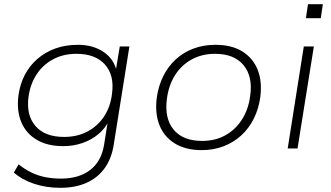

<svg xmlns="http://www.w3.org/2000/svg" viewBox="-20 -709 1582 917"><path d="M268 188Q201 188 143.5 169Q86 150 46 115L69 76Q99 100 130 115Q161 130 196 137Q231 144 271 144Q357 144 410.5 103Q464 62 477 -17L496 -136H502Q483 -96 450 -68.5Q417 -41 374 -26Q331 -11 282 -11Q207 -11 156 -41Q105 -71 82 -125Q59 -179 68 -252Q75 -306 98 -350.5Q121 -395 158.5 -427.5Q196 -460 244.5 -477.5Q293 -495 352 -495Q424 -495 474.5 -461Q525 -427 538 -366H532L552 -487H598L524 -23Q514 47 480 94Q446 141 392.5 164.5Q339 188 268 188ZM286 -55Q349 -55 398 -81Q447 -107 477.5 -153.5Q508 -200 515 -262Q527 -349 481.5 -400.5Q436 -452 345 -452Q282 -452 233 -425.5Q184 -399 154 -352.5Q124 -306 116 -245Q105 -158 150 -106.5Q195 -55 286 -55Z M943 8Q867 8 815.5 -23.5Q764 -55 741.5 -111.5Q719 -168 729 -244Q737 -300 760 -346Q783 -392 819.5 -425.5Q856 -459 904 -477Q952 -495 1009 -495Q1086 -495 1137 -463.5Q1188 -432 1210.5 -376Q1233 -320 1223 -244Q1215 -188 1192 -142Q1169 -96 1132.5 -62.5Q1096 -29 1048 -10.5Q1000 8 943 8ZM945 -36Q1009 -36 1057.5 -63.5Q1106 -91 1136.5 -139.5Q1167 -188 1175 -252Q1188 -344 1143 -398Q1098 -452 1007 -452Q944 -452 894.5 -424.5Q845 -397 815 -348.5Q785 -300 777 -236Q765 -143 809.5 -89.5Q854 -36 945 -36Z M1441 -622 1451 -689H1522L1512 -622ZM1354 0 1431 -487H1479L1401 0Z"/></svg>

Font: Nunito Sans 10pt SemiExpanded ExtraLight
Style: Italic
Weight: 250
Width: 6
Italic angle: -9°
Designer: Vernon Adams
Foundry: Vernon Adams
Version: Version 3.101;gftools[0.9.27]